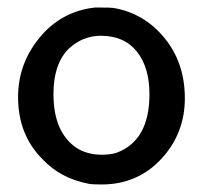

<svg xmlns="http://www.w3.org/2000/svg" viewBox="-20 -480 540 510"><path d="M250 10Q223 10 215 8Q141 -6 93 -57Q28 -122 28 -222Q28 -311 85.5 -380.5Q143 -450 232 -460H244Q275 -460 281 -459Q363 -445 417 -379Q471 -313 471 -219Q471 -125 408 -57.5Q345 10 250 10ZM377 -230Q377 -301 343.5 -343Q310 -385 248 -385Q199 -385 162 -350Q122 -310 122 -230Q122 -130 182 -88Q211 -69 250 -69Q273 -69 289 -74Q377 -106 377 -230Z"/></svg>

Font: KaTeX_SansSerif
Style: Regular
Weight: 400
Version: Version 1.1; ttfautohint (v1.3)